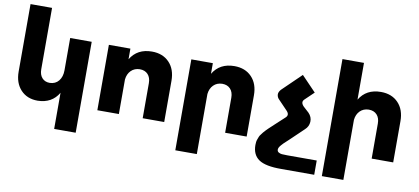

<svg xmlns="http://www.w3.org/2000/svg" viewBox="-83 -1055 3414 1564"><g transform="rotate(10 1624.5 -273.0)"><path d="M424 -541H602V211H424V-88Q369 6 251 8Q163 8 110.5 -48.5Q58 -105 58 -199V-757H236V-250Q236 -204 259.5 -178Q283 -152 323 -152Q370 -153 397 -186.5Q424 -220 424 -274Z M1100 -548Q1190 -548 1243.5 -492Q1297 -436 1297 -341V0H1119V-290Q1119 -336 1094.5 -362.5Q1070 -389 1027 -389Q983 -388 955 -360Q927 -332 922 -286V0H744V-541H922V-453Q979 -548 1100 -548Z M1782 -548Q1872 -548 1925.5 -492Q1979 -436 1979 -341V0H1801V-290Q1801 -336 1776.5 -362.5Q1752 -389 1709 -389Q1665 -388 1637 -360Q1609 -332 1604 -286V211H1426V-541H1604V-453Q1661 -548 1782 -548Z M2575 93H2331Q2302 93 2286.5 91.5Q2271 90 2259 82.5Q2247 75 2247 60Q2247 52 2251.5 43Q2256 34 2265.5 23Q2275 12 2283 4Q2291 -4 2305 -16.5Q2319 -29 2325 -35L2437 -142Q2467 -169 2469 -208.5Q2471 -248 2441 -279L2395 -321Q2363 -354 2390 -379L2463 -449L2343 -574L2187 -423Q2167 -400 2169.5 -378.5Q2172 -357 2189 -341L2261 -266Q2292 -235 2266 -210L2187 -137Q2183 -133 2164.5 -116Q2146 -99 2142 -95Q2138 -91 2123 -76Q2108 -61 2104.5 -55.5Q2101 -50 2090.5 -37Q2080 -24 2077 -15.5Q2074 -7 2069 5.5Q2064 18 2062.5 30Q2061 42 2061 55Q2061 136 2116.5 174Q2172 212 2303 211H2575Z M2994 -548Q3084 -548 3137.5 -492Q3191 -436 3191 -341V0H3013V-290Q3013 -336 2988.5 -362.5Q2964 -389 2921 -389Q2877 -388 2849 -360Q2821 -332 2816 -286V211H2638V-757H2816V-453Q2873 -548 2994 -548Z"/></g></svg>

Font: Montserrat arm
Style: Bold
Weight: 700
Designer: Julieta Ulanovsky
Foundry: Julieta Ulanovsky
Version: Version 6.000;PS 006.000;hotconv 1.0.88;makeotf.lib2.5.64775